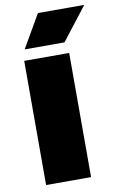

<svg xmlns="http://www.w3.org/2000/svg" viewBox="-90 -856 561 906"><g transform="rotate(-10 190.0 -403.0)"><path d="M55.5 0V-595H271V0ZM67 -648 158.5 -806H380.5L258 -648Z"/></g></svg>

Font: Encode Sans SC Condensed Thin Black
Style: Regular
Weight: 900
Version: Version 3.002